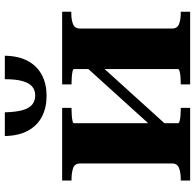

<svg xmlns="http://www.w3.org/2000/svg" viewBox="-26 -764 790 777"><g transform="rotate(-90 368.5 -375.0)"><path d="M96 -73V-445Q96 -467 77.5 -473.5Q59 -480 32 -480H27V-518H321V-480H316Q303 -480 290 -479Q277 -478 268 -476Q259 -474 259 -470V-49Q259 -45 268 -42.5Q277 -40 290 -39Q303 -38 316 -38H321V0H27V-38H32Q59 -38 77.5 -45Q96 -52 96 -73ZM478 -49V-470Q478 -474 468.5 -476Q459 -478 446 -479Q433 -480 421 -480H416V-518H710V-481H704Q678 -481 660 -474Q642 -467 642 -445V-73Q642 -52 660 -45Q678 -38 704 -38H710V0H416V-38H421Q433 -38 446 -39Q459 -40 468.5 -42.5Q478 -45 478 -49ZM257 -102 222 -129 480 -414 515 -387ZM370 -581Q322 -581 286 -599.5Q250 -618 229 -655.5Q208 -693 207 -750H303Q304 -706 311.5 -679Q319 -652 334 -639.5Q349 -627 371 -627Q393 -627 407.5 -639.5Q422 -652 429.5 -679Q437 -706 437 -750H532Q531 -693 510 -655.5Q489 -618 453 -599.5Q417 -581 370 -581Z"/></g></svg>

Font: Roboto Serif 120pt Expanded SemiBold
Style: Regular
Weight: 600
Width: 7
Designer: Greg Gazdowicz
Foundry: Commercial Type
Version: Version 1.008